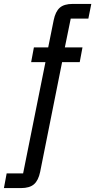

<svg xmlns="http://www.w3.org/2000/svg" viewBox="-90 -760 486 980"><path d="M115 117Q106 161 83.5 180.5Q61 200 17 200H-70L-56 125H28L142 -443H69L83 -518H156L184 -657Q193 -701 215 -720.5Q237 -740 281 -740H376L361 -665H271L241 -518H331L317 -443H227Z"/></svg>

Font: IBM Plex Sans Cond Text
Style: Italic
Weight: 450
Width: 3
Italic angle: -11°
Designer: Mike Abbink, Paul van der Laan, Pieter van Rosmalen
Foundry: Bold Monday
Version: Version 1.3